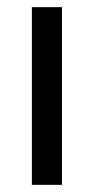

<svg xmlns="http://www.w3.org/2000/svg" viewBox="-20 -516 262 536"><path d="M69 0V-496H153V0Z"/></svg>

Font: DeepMind Sans
Style: Regular
Weight: 400
Designer: Jonny Pinhorn / Modifications: Colophon Foundry
Foundry: Colophon Foundry
Version: Version 1.002; ttfautohint (v1.8.2)